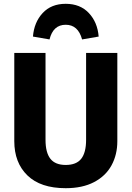

<svg xmlns="http://www.w3.org/2000/svg" viewBox="-20 -971 691 1008"><path d="M325 17Q193 17 124 -50Q55 -117 55 -230V-693H219V-237Q219 -170 244.5 -137.5Q270 -105 325 -105Q381 -105 406.5 -137.5Q432 -170 432 -237V-693H596V-230Q596 -159 565.5 -103Q535 -47 474 -15Q413 17 325 17ZM498 -779 411 -764Q390 -841 325 -841Q259 -841 240 -764L153 -779Q159 -854 204 -902.5Q249 -951 325 -951Q401 -951 446.5 -902.5Q492 -854 498 -779Z"/></svg>

Font: Fira Sans BGR
Style: Bold
Weight: 700
Designer: bBox Type GmbH & Carrois Corporate GbR & Edenspiekermann AG
Foundry: bBox Type GmbH & Carrois Corporate GbR & Edenspiekermann AG
Version: Version 4.301